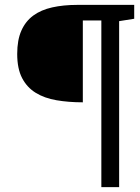

<svg xmlns="http://www.w3.org/2000/svg" viewBox="-20 -691 575 790"><path d="M470.2 -604V79.1H397V-606.9H320.8V-270Q261.7 -270 212.2 -278.6Q162.6 -287.1 126.7 -309.3Q90.8 -331.5 70.8 -370.1Q50.8 -408.7 50.8 -469.2Q50.8 -526.4 67.9 -564.9Q85 -603.5 116.9 -627Q148.9 -650.4 194.8 -660.6Q240.7 -670.9 297.9 -670.9H532.2V-613.8Z"/></svg>

Font: Charis SIL CyrE
Style: Bold Italic
Weight: 700
Italic angle: -11°
Foundry: SIL International
Version: Version 5.000